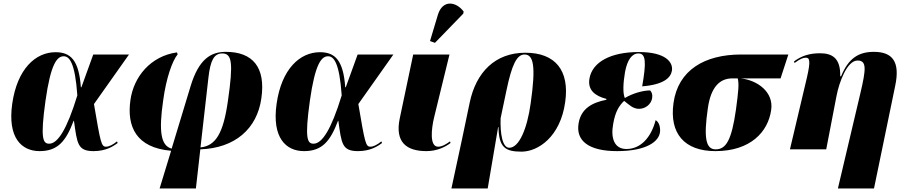

<svg xmlns="http://www.w3.org/2000/svg" viewBox="-20 -844 5093 1085"><path d="M204 10C308 10 353 -48 396 -161H398C416 -33 418 10 509 10C577 10 619 -16 645 -36L641 -45C618 -26 596 -15 579 -15C552 -15 548 -39 511 -256L709 -536H507L440 -351H437C426 -504 379 -549 294 -549C181 -549 77 -455 49 -257C22 -65 102 10 204 10ZM258 -32C223 -32 207 -59 237 -274C267 -486 303 -526 340 -526C371 -526 404 -493 417 -305C358 -112 306 -32 258 -32Z M882 221H1087L1112 0C1308 -7 1433 -116 1457 -289C1482 -463 1409 -551 1256 -551C1173 -551 1104 -512 1057 -357L950 -4C888 -21 877 -103 902 -276C919 -403 954 -501 984 -537L980 -548C831 -527 735 -410 717 -278C696 -129 749 -9 947 8ZM1158 -407C1169 -502 1189 -542 1236 -542C1291 -542 1299 -489 1268 -274C1242 -90 1199 -20 1113 -11Z M1698 10C1802 10 1847 -48 1890 -161H1892C1910 -33 1912 10 2003 10C2071 10 2113 -16 2139 -36L2135 -45C2112 -26 2090 -15 2073 -15C2046 -15 2042 -39 2005 -256L2203 -536H2001L1934 -351H1931C1920 -504 1873 -549 1788 -549C1675 -549 1571 -455 1543 -257C1516 -65 1596 10 1698 10ZM1752 -32C1717 -32 1701 -59 1731 -274C1761 -486 1797 -526 1834 -526C1865 -526 1898 -493 1911 -305C1852 -112 1800 -32 1752 -32Z M2438 -602 2598 -767 2600 -779C2557 -836 2482 -847 2455 -762L2410 -612ZM2390 10C2449 10 2496 -13 2526 -36L2523 -45C2504 -31 2479 -15 2456 -15C2406 -15 2418 -117 2433 -180L2520 -536H2315L2239 -175C2211 -40 2277 10 2390 10Z M2531 221H2736L2795 -126H2797C2799 -13 2833 13 2927 13C3020 13 3147 -70 3174 -268C3199 -445 3119 -546 2949 -546C2778 -546 2670 -436 2634 -263L2590 -53ZM2858 -9C2819 -9 2806 -89 2809 -176L2842 -333C2872 -477 2900 -536 2944 -536C2995 -536 3009 -472 2979 -261C2959 -115 2913 -9 2858 -9Z M3467 10C3631 10 3705 -43 3710 -100C3712 -125 3705 -154 3685 -165C3659 -65 3599 -2 3520 -2C3449 -2 3431 -67 3445 -143C3457 -215 3480 -248 3507 -274C3533 -254 3556 -229 3591 -229C3628 -229 3659 -255 3665 -288C3669 -310 3663 -323 3654 -333C3614 -333 3556 -317 3511 -290C3499 -316 3501 -373 3512 -437C3525 -506 3551 -542 3588 -542C3630 -542 3633 -493 3609 -356C3732 -366 3770 -405 3777 -444C3785 -492 3742 -550 3590 -550C3430 -550 3327 -493 3311 -400C3300 -336 3341 -302 3407 -285L3406 -280C3324 -264 3264 -229 3250 -149C3232 -49 3306 10 3467 10Z M4023 10C4221 10 4321 -99 4338 -223C4353 -324 4260 -391 4166 -401H4391L4435 -536H4168C3962 -536 3812 -448 3786 -262C3762 -90 3847 10 4023 10ZM4024 0C3968 0 3956 -66 3980 -232C3997 -353 4048 -401 4118 -401H4149C4157 -369 4153 -330 4139 -225C4114 -49 4082 0 4024 0Z M4715 221H4919L5039 -360C5067 -494 5025 -551 4918 -551C4830 -551 4774 -513 4733 -413H4728C4731 -519 4679 -543 4614 -543C4555 -543 4510 -529 4467 -497L4470 -488C4501 -511 4518 -518 4534 -518C4555 -518 4562 -501 4540 -406L4444 0H4649L4707 -301C4722 -380 4767 -502 4826 -502C4879 -502 4874 -453 4842 -317Z"/></svg>

Font: Noto Serif Display Black
Style: Italic
Weight: 900
Italic angle: -12°
Designer: Monotype Design Team
Foundry: Monotype Imaging Inc.
Version: Version 2.009